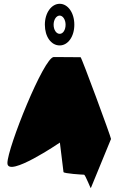

<svg xmlns="http://www.w3.org/2000/svg" viewBox="-20 -1003 630 1010"><path d="M19 -145C19 -65 295 -253 295 -253L314 -98C315 -90 415 -84 422 -84C429 -84 458 -6 458 -14L564 -272C564 -282 409 -702 404 -702C404 -702 315 -703 263 -703C211 -703 19 -225 19 -145ZM216 -873C216 -810 249 -764 294 -764C337 -764 371 -810 371 -873C371 -936 337 -983 294 -983C251 -983 216 -936 216 -873ZM262 -873C262 -899 276 -921 294 -921C311 -921 325 -899 325 -873C325 -846 312 -825 294 -825C276 -825 262 -846 262 -873Z"/></svg>

Font: Ampere
Style: SuCnd
Weight: 400
Version: Version 1